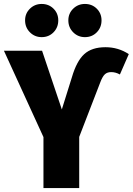

<svg xmlns="http://www.w3.org/2000/svg" viewBox="-33 -952 672 972"><path d="M187 -258 -13 -695H180L280 -398L331 -561Q355 -643 393.5 -678Q432 -713 501 -713Q566 -713 619 -678L574 -575Q552 -587 530 -587Q510 -587 498 -576Q486 -565 475 -536L368 -259V0H187ZM262 -849Q262 -813 238 -788.5Q214 -764 178 -764Q143 -764 118.5 -788.5Q94 -813 94 -849Q94 -884 118.5 -908Q143 -932 178 -932Q214 -932 238 -908Q262 -884 262 -849ZM481 -849Q481 -813 457 -788.5Q433 -764 397 -764Q362 -764 337.5 -788.5Q313 -813 313 -849Q313 -884 337.5 -908Q362 -932 397 -932Q433 -932 457 -908Q481 -884 481 -849Z"/></svg>

Font: Fira Sans Condensed ExtraBold
Style: Regular
Weight: 800
Width: 3
Designer: Carrois Corporate & Edenspiekermann AG
Foundry: Carrois Corporate GbR & Edenspiekermann AG
Version: Version 4.203